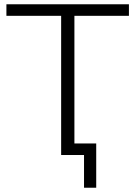

<svg xmlns="http://www.w3.org/2000/svg" viewBox="-20 -725 637 898"><path d="M373 153V0H266V-651H10V-705H583V-651H328V-54H430V153Z"/></svg>

Font: Winston Light
Style: Regular
Weight: 300
Designer: Original fonts by Vernon Adams / Changes by Cristiano Sobral
Foundry: Original fonts by Vernon Adams / Changes by Cristiano Sobral
Version: Version 2.503;July 17, 2020;FontCreator 13.0.0.2655 64-bit